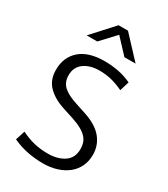

<svg xmlns="http://www.w3.org/2000/svg" viewBox="-207 -938 909 1040"><g transform="rotate(30 247.0 -417.5)"><path d="M251 -638Q296 -638 337.5 -630Q379 -622 420 -603L402 -544Q359 -564 324.5 -572Q290 -580 254 -580Q193 -580 156 -552.5Q119 -525 119 -475Q119 -431 147 -405.5Q175 -380 234 -361L301 -339Q378 -313 413.5 -268.5Q449 -224 449 -167Q449 -126 433.5 -93.5Q418 -61 390 -38.5Q362 -16 323 -3.5Q284 9 237 9Q189 9 141.5 0Q94 -9 46 -31L65 -90Q107 -69 147.5 -59.5Q188 -50 233 -50Q294 -50 334.5 -77Q375 -104 375 -160Q375 -180 369.5 -197.5Q364 -215 350 -230Q336 -245 312 -258.5Q288 -272 251 -284L186 -305Q123 -325 84 -363.5Q45 -402 45 -466Q45 -545 98 -591.5Q151 -638 251 -638ZM218 -844H277L402 -710H332L247 -801L162 -710H96Z"/></g></svg>

Font: Mukta Light
Style: Regular
Weight: 300
Designer: Girish Dalvi and Yashodeep Gholap
Foundry: Ek Type
Version: Version 2.538;PS 1.002;hotconv 16.6.51;makeotf.lib2.5.65220;